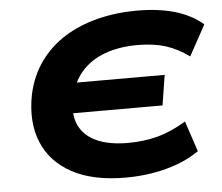

<svg xmlns="http://www.w3.org/2000/svg" viewBox="-52 -774 975 844"><g transform="rotate(-5 436.0 -352.5)"><path d="M469 11Q325 11 232.5 -39.5Q140 -90 103.5 -180Q67 -270 90 -388Q108 -471 152.5 -532.5Q197 -594 262 -634.5Q327 -675 409 -695.5Q491 -716 583 -716Q676 -716 748.5 -695Q821 -674 872 -630L798 -495Q747 -532 694.5 -548.5Q642 -565 571 -565Q489 -565 426 -541.5Q363 -518 323 -472Q283 -426 270 -357L253 -424H679L658 -291H226L267 -353Q255 -282 278.5 -235Q302 -188 356.5 -164Q411 -140 492 -140Q564 -140 625 -156.5Q686 -173 750 -212L795 -77Q751 -47 700.5 -28Q650 -9 591.5 1Q533 11 469 11Z"/></g></svg>

Font: Nunito Sans 10pt Expanded ExtraBold
Style: Italic
Weight: 800
Width: 7
Italic angle: -9°
Designer: Vernon Adams
Foundry: Vernon Adams
Version: Version 3.101;gftools[0.9.27]